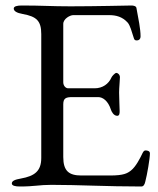

<svg xmlns="http://www.w3.org/2000/svg" viewBox="-20 -673 575 698"><path d="M210 -102V-294C210 -317 221 -320 244 -320H337C354 -320 373 -306 383 -275C385 -268 393 -252 406 -252C414 -252 415 -260 415 -269C415 -277 413 -317 413 -337C413 -353 416 -383 416 -392C416 -402 408 -408 403 -408C398 -408 387 -396 385 -391C375 -368 353 -352 324 -352H228C218 -352 210 -362 210 -374V-586C210 -605 235 -618 246 -618H377C402 -618 425 -612 444 -591C453 -581 459 -558 466 -536C468 -529 470 -526 477 -526C483 -526 491 -529 491 -541C491 -568 483 -606 476 -644C475 -651 465 -653 458 -653C448 -653 327 -650 236 -650C166 -650 134 -653 59 -653C42 -653 30 -650 30 -642C30 -633 40 -626 63 -622C113 -613 130 -597 130 -549V-99C130 -51 106 -33 56 -24C33 -20 23 -15 23 -6C23 2 35 5 52 5C106 5 122 -1 167 -1C267 -1 366 5 494 5C502 5 506 -3 508 -12C515 -38 525 -97 525 -115C525 -123 519 -125 512 -126C505 -127 502 -124 498 -116C490 -99 474 -67 456 -53C443 -43 430 -35 380 -35H276C231 -35 210 -51 210 -102Z"/></svg>

Font: EB Garamond SC 08
Style: Regular
Weight: 400
Version: Version 0.016